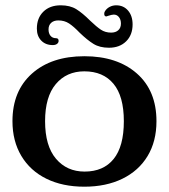

<svg xmlns="http://www.w3.org/2000/svg" viewBox="-20 -694 637 724"><path d="M27 -237Q27 -351 100.5 -416.5Q174 -482 298 -482Q422 -482 496 -417Q570 -352 570 -237Q570 -161 536.5 -105.5Q503 -50 441.5 -20Q380 10 298 10Q216 10 155 -20Q94 -50 60.5 -106Q27 -162 27 -237ZM299 -47Q370 -47 408.5 -94.5Q447 -142 447 -237Q447 -331 408 -378Q369 -425 298 -425Q231 -425 190.5 -377Q150 -329 150 -237Q150 -144 191 -95.5Q232 -47 299 -47ZM280 -571Q258 -594 240.5 -605.5Q223 -617 200 -617Q183 -617 173 -608Q163 -599 163 -583Q163 -568 170.5 -559Q178 -550 191 -550Q201 -550 201 -540Q201 -533 195 -528.5Q189 -524 179 -524Q152 -524 135.5 -541Q119 -558 119 -586Q119 -626 143.5 -650Q168 -674 209 -674Q244 -674 267.5 -659.5Q291 -645 320 -616Q344 -593 360.5 -582Q377 -571 399 -571Q416 -571 426 -580Q436 -589 436 -605Q436 -620 428.5 -629.5Q421 -639 409 -639Q402 -639 387 -634L381 -632Q373 -632 373 -642Q373 -648 376 -652Q382 -662 393.5 -668Q405 -674 418 -674Q446 -674 463 -654Q480 -634 480 -602Q480 -562 455.5 -538Q431 -514 391 -514Q356 -514 332.5 -528.5Q309 -543 280 -571Z"/></svg>

Font: Raigarh Medium
Style: Regular
Weight: 500
Designer: jaikishan Patel
Foundry: MagicType
Version: Version 1.000